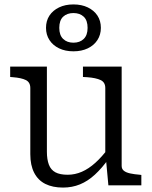

<svg xmlns="http://www.w3.org/2000/svg" viewBox="-20 -838 686 868"><path d="M192 -537V-152Q192 -117 201 -93.5Q210 -70 230.5 -59Q251 -48 286 -48Q319 -48 350 -61.5Q381 -75 411 -102Q441 -129 470 -168L471 -120Q441 -78 409 -48.5Q377 -19 341.5 -4.5Q306 10 265 10Q218 10 185 -6.5Q152 -23 134.5 -57Q117 -91 117 -141V-440Q117 -466 97 -476Q77 -486 38 -489L26 -490V-537ZM530 -537V-88Q530 -74 540 -66Q550 -58 568.5 -54Q587 -50 612 -48L619 -47V0H470L459 -119L456 -125V-440Q456 -466 435 -476Q414 -486 374 -489L355 -490V-537ZM248 -712Q248 -679 265.5 -662Q283 -645 312 -645Q341 -645 358.5 -662Q376 -679 376 -712Q376 -746 358.5 -762.5Q341 -779 312 -779Q283 -779 265.5 -762.5Q248 -746 248 -712ZM436 -712Q436 -681 420.5 -657Q405 -633 377 -619.5Q349 -606 312 -606Q275 -606 247 -619.5Q219 -633 203.5 -657Q188 -681 188 -712Q188 -744 203.5 -767.5Q219 -791 247 -804.5Q275 -818 312 -818Q349 -818 377 -804.5Q405 -791 420.5 -767.5Q436 -744 436 -712Z"/></svg>

Font: Roboto Serif 20pt Light
Style: Regular
Weight: 300
Version: Version 1.008